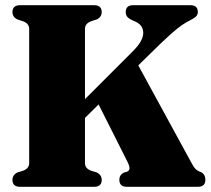

<svg xmlns="http://www.w3.org/2000/svg" viewBox="-20 -720 813 740"><path d="M307.5 -91Q307.5 -71 331 -62L352.5 -55.5Q372 -46 372 -26.5Q372 0 342 0H58Q28 0 28 -26.5Q28 -46 47.5 -55.5L69 -62Q92.5 -71 92.5 -91V-609Q92.5 -629 69 -638L47.5 -645Q28 -654 28 -673.5Q28 -700 58 -700H342Q372 -700 372 -673.5Q372 -654 352.5 -645L331 -638Q307.5 -629 307.5 -609V-338L493 -523.5Q533.5 -564 532 -595.5Q530.5 -627 495 -639.5L483 -645.5Q464.5 -655 464.5 -673.5Q464.5 -700 493.5 -700H713.5Q742.5 -700 742.5 -674Q742.5 -663 735 -656Q727.5 -649 714 -642.5Q699.5 -635.5 682 -623.8Q664.5 -612 637 -587.5Q609.5 -563 564 -518L513 -468L714.5 -98.5Q724.5 -79 732.5 -70Q740.5 -61 754 -57Q771.5 -48.5 771.5 -26.5Q771.5 0 742 0H469Q440 0 440 -27Q440 -37 444 -43Q448 -49 455.5 -54L471.5 -59Q478 -62.5 479.2 -70.5Q480.5 -78.5 470 -99L360 -317.5L307.5 -265.5Z"/></svg>

Font: Fraunces 144pt Soft Black
Style: Regular
Weight: 900
Version: Version 1.000;[b76b70a41]